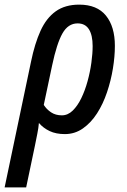

<svg xmlns="http://www.w3.org/2000/svg" viewBox="-63 -569 547 829"><path d="M71 -303Q87 -381 112 -436Q137 -491 177.5 -520Q218 -549 279 -549Q356 -549 394.5 -501.5Q433 -454 433 -371Q433 -325 424.5 -273Q416 -221 399 -170.5Q382 -120 356 -79.5Q330 -39 295 -14.5Q260 10 217 10Q179 10 151.5 -3Q124 -16 105 -38Q103 -15 98 9Q93 33 88 59L50 240H-43ZM204 -71Q230 -71 251 -91.5Q272 -112 288 -145Q304 -178 315 -218Q326 -258 331.5 -298Q337 -338 337 -370Q337 -417 321 -442.5Q305 -468 272 -468Q231 -468 206.5 -424.5Q182 -381 162 -286L126 -116Q138 -97 157.5 -84Q177 -71 204 -71Z"/></svg>

Font: Noto Sans Condensed Medium
Style: Italic
Weight: 500
Width: 3
Italic angle: -12°
Designer: Monotype Design Team
Foundry: Monotype Imaging Inc.
Version: Version 2.013; ttfautohint (v1.8.4.7-5d5b)